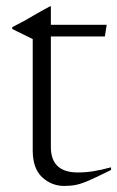

<svg xmlns="http://www.w3.org/2000/svg" viewBox="-20 -592 378 619"><path d="M144 -118Q144 -36 231 -36Q256.5 -36 280 -39.8Q303.5 -43.5 338 -52.5V-44Q294.5 -22.5 269.2 -11.2Q244 0 226 3.8Q208 7.5 187 7.5Q146.5 7.5 116 -20.5Q85.5 -48.5 85.5 -107.5V-466L19.5 -498.5V-504.5Q42.5 -516 56.5 -523.8Q70.5 -531.5 88.5 -542.2Q106.5 -553 141 -571.5H144V-512H324L318 -474.5H144Z"/></svg>

Font: Newsreader 72pt Light
Style: Regular
Weight: 300
Designer: Hugues Gentile
Foundry: Production Type
Version: Version 1.003; ttfautohint (v1.8.3)